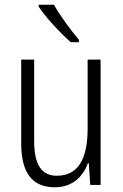

<svg xmlns="http://www.w3.org/2000/svg" viewBox="-20 -785 521 815"><path d="M209 -765H144V-757C173 -712 238 -643 280 -606H315V-616C281 -657 236 -716 209 -765ZM407 -532H352V-240C352 -104 308 -39 221 -39C158 -39 125 -84 125 -186V-532H70V-176C70 -55 114 10 213 10C287 10 332 -35 353 -92H357L363 0H407Z"/></svg>

Font: Noto Sans Hebrew Condensed Light
Style: Regular
Weight: 300
Width: 3
Designer: Monotype Design Team
Foundry: Monotype Imaging Inc.
Version: Version 2.004